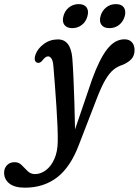

<svg xmlns="http://www.w3.org/2000/svg" viewBox="-130 -644 659 911"><path d="M307 -267.5Q342 -364 378.5 -410.8Q415 -457.5 460.5 -457.5Q483.5 -457.5 496 -443.5Q508.5 -429.5 508.5 -407Q508.5 -381.5 494.8 -365.2Q481 -349 452.5 -336.5Q428 -329 408.8 -313.5Q389.5 -298 371 -267Q352.5 -236 331 -181L245 41.5Q205 148.5 141.2 197.5Q77.5 246.5 -12 246.5Q-60.5 246.5 -85.5 226.8Q-110.5 207 -110.5 175.5Q-110.5 154 -96.8 139.8Q-83 125.5 -60.5 125.5Q-40.5 125.5 -26.8 139.8Q-13 154 1.2 168Q15.5 182 36 182Q63 182 87.8 163.5Q112.5 145 128 110.2Q143.5 75.5 144 27Q144.5 -2 142.8 -44.8Q141 -87.5 137.8 -137Q134.5 -186.5 130.8 -236.2Q127 -286 123.5 -328.5Q121.5 -354.5 114.5 -365.5Q107.5 -376.5 98 -376.5Q85.5 -376.5 71.5 -357.5Q59 -341.5 45 -347Q38 -350 35.5 -359Q33 -368 38.5 -385Q48.5 -413.5 77.8 -435.2Q107 -457 145 -457Q205 -457 213 -369Q216 -332 218.5 -276Q221 -220 223 -156Q225 -92 226 -30ZM213 -510.5Q187 -510.5 175.5 -526Q164 -541.5 171 -567.5Q177.5 -593 197.2 -608.8Q217 -624.5 243.5 -624.5Q269.5 -624.5 280.8 -608.8Q292 -593 285 -567.5Q278.5 -542 258.8 -526.2Q239 -510.5 213 -510.5ZM389.5 -510.5Q363 -510.5 351.5 -526Q340 -541.5 347 -567.5Q354 -593 373.8 -608.8Q393.5 -624.5 419.5 -624.5Q446.5 -624.5 457.5 -608.8Q468.5 -593 462 -567.5Q455 -542 435.5 -526.2Q416 -510.5 389.5 -510.5Z"/></svg>

Font: Fraunces 72pt S100
Style: Italic
Weight: 400
Italic angle: -16°
Version: Version 1.000; ttfautohint (v1.8.3)